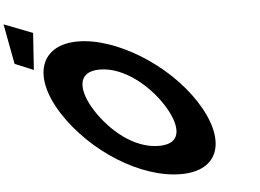

<svg xmlns="http://www.w3.org/2000/svg" viewBox="-537 -1065 1572 1163"><g transform="rotate(-5 248.5 -483.5)"><path d="M-429.1 -738.3 -315.9 -691.3 -301 -915.2 -474.9 -982.4ZM-175.6 -413C-19.5 -172 273.6 15 517.6 15C754.6 15 811.5 -172 655.4 -413C499.3 -654 192.8 -840 -36.2 -840C-263.2 -840 -331.7 -654 -175.6 -413ZM27.4 -413C-52.3 -536 -63.9 -659 81.1 -659C227.1 -659 372.7 -536 452.4 -413C532.1 -290 549.8 -167 399.8 -167C245.8 -167 107.1 -290 27.4 -413Z"/></g></svg>

Font: Hussar
Style: BdOpOblSeven
Weight: 700
Foundry: Cannot Into Space Fonts
Version: Version 2.00